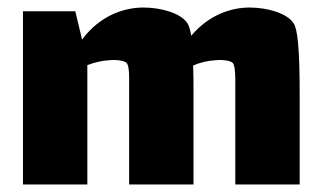

<svg xmlns="http://www.w3.org/2000/svg" viewBox="-20 -490 854 510"><path d="M760 -428C742 -456 688 -470 643 -470C593 -470 534 -450 488 -395C485 -412 482 -422 478 -428C460 -456 406 -470 361 -470C308 -470 245 -448 198 -385L180 -460H41V0H212V-317C230 -324 251 -329 270 -330C289 -332 310 -329 316 -323C321 -318 323 -303 323 -285V-225V0H494V-242C494 -271 494 -295 493 -316C511 -324 533 -329 552 -330C571 -332 592 -329 598 -323C603 -318 605 -300 605 -279V-225V0H776V-242C776 -365 770 -413 760 -428Z"/></svg>

Font: FilmFarsi Display
Style: Regular
Weight: 400
Designer: Borna Izadpanah
Foundry: Borna Izadpanah
Version: Version 1.000;PS 001.000;hotconv 1.0.88;makeotf.lib2.5.64775